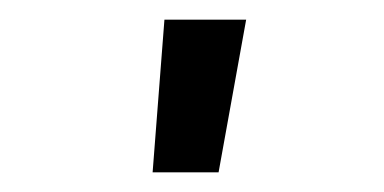

<svg xmlns="http://www.w3.org/2000/svg" viewBox="-20 -775 390 195"><path d="M135 -600 147 -755H230L202 -600Z"/></svg>

Font: Iosevka Etoile
Style: Regular
Weight: 400
Designer: Belleve Invis
Foundry: Belleve Invis
Version: Version 33.2.4